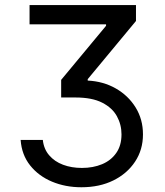

<svg xmlns="http://www.w3.org/2000/svg" viewBox="-20 -748 669 777"><path d="M63.5 -181.6H153.3Q157.2 -145 179 -119.6Q200.7 -94.2 235.1 -81.3Q269.5 -68.4 311.5 -68.4Q356.9 -68.4 393.1 -83.5Q429.2 -98.6 450.4 -128.9Q471.7 -159.2 471.7 -204.1Q471.7 -243.7 453.1 -277.6Q434.6 -311.5 393.6 -332.5Q352.5 -353.5 285.2 -353.5H227.5V-424.8L409.2 -643.6V-649.4H99.6V-727.5H530.3V-663.1L335 -427.7V-421.9Q397.9 -418.9 448.5 -390.1Q499 -361.3 528.8 -313.2Q558.6 -265.1 558.6 -204.1Q558.6 -142.1 526.6 -93.8Q494.6 -45.4 438.7 -17.8Q382.8 9.8 309.6 9.8Q244.6 9.8 190.4 -12.9Q136.2 -35.6 102.1 -78.4Q67.9 -121.1 63.5 -181.6Z"/></svg>

Font: Inter
Style: Regular
Weight: 400
Designer: Rasmus Andersson
Foundry: rsms
Version: Version 4.000;git-8c9346024